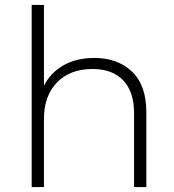

<svg xmlns="http://www.w3.org/2000/svg" viewBox="-20 -762 707 782"><path d="M109 0V-742H159V-413Q186 -466 238.5 -496Q291 -526 364 -526Q459 -526 517.5 -470.5Q576 -415 576 -305V0H526V-301Q526 -389 481.5 -435Q437 -481 357 -481Q265 -481 212 -426Q159 -371 159 -278V0Z"/></svg>

Font: Montserrat Light
Style: Regular
Weight: 300
Designer: Julieta Ulanovsky
Foundry: Julieta Ulanovsky
Version: Version 9.000; ttfautohint (v1.8.4.7-5d5b)